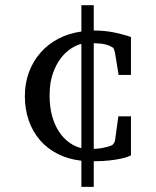

<svg xmlns="http://www.w3.org/2000/svg" viewBox="-20 -624 603 743"><path d="M294.9 -454.1Q275.4 -449.7 253.9 -435.5Q232.4 -421.4 214.1 -397Q195.8 -372.6 183.8 -337.4Q171.9 -302.2 171.9 -254.9Q171.9 -210.4 181.6 -175.3Q191.4 -140.1 208.3 -114.5Q225.1 -88.9 247.6 -72.8Q270 -56.6 294.9 -50.8ZM486.8 -22.9Q485.8 -22 476.3 -18.1Q466.8 -14.2 449 -10.3Q431.2 -6.3 404.5 -3.2Q377.9 0 342.8 0V99.1H294.9V-2Q244.1 -7.8 203.6 -28.3Q163.1 -48.8 134.8 -81.5Q106.4 -114.3 91.3 -157.7Q76.2 -201.2 76.2 -252Q76.2 -301.8 92 -344.5Q107.9 -387.2 136.5 -419.9Q165 -452.6 205.3 -473.9Q245.6 -495.1 294.9 -502V-604H342.8V-505.9Q361.8 -505.9 379.4 -504.4Q397 -502.9 414.3 -499.8Q431.6 -496.6 449.5 -491.9Q467.3 -487.3 486.8 -481V-334H439L424.8 -420.9Q423.3 -427.2 421.1 -433.3Q418.9 -439.5 413.1 -441.9Q407.7 -444.8 401.9 -447.5Q396 -450.2 387.9 -452.1Q379.9 -454.1 368.9 -455.3Q357.9 -456.5 342.8 -457V-47.9Q358.4 -48.3 371.3 -50.5Q384.3 -52.7 393.6 -55.2Q404.3 -58.1 413.1 -62Q417.5 -64.5 420.4 -69.3Q423.3 -74.2 424.8 -78.1L438 -173.8H486.8Z"/></svg>

Font: Charis SIL APac
Style: Regular
Weight: 400
Foundry: SIL International
Version: Version 5.000